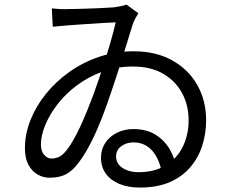

<svg xmlns="http://www.w3.org/2000/svg" viewBox="-20 -786 1040 847"><path d="M208.5 -749Q223.9 -747.2 241.9 -746.2Q259.9 -745.2 273.5 -745.8Q292.9 -746 330.6 -746.9Q368.3 -747.8 409.9 -749.6Q451.4 -751.5 481.2 -753.5Q497.6 -755.5 512 -758.5Q526.4 -761.6 538.1 -765.6L590.4 -727.5Q584 -717.4 576.6 -703.9Q569.2 -690.3 564.5 -675.3Q553.8 -640.6 536.1 -583.1Q518.4 -525.5 496.4 -457.4Q474.3 -389.2 450.2 -321.2Q430.6 -265.2 407.5 -212.6Q384.5 -160.1 359.9 -118.1Q335.2 -76.1 311.3 -49.6Q289.2 -24.7 262.5 -13.3Q235.8 -2 198 -2Q170.8 -2 145.8 -16.2Q120.8 -30.4 105.4 -59.2Q89.9 -88 89.9 -131.1Q89.9 -194.6 114.5 -256.5Q139.1 -318.4 183.5 -373Q227.8 -427.7 287.7 -469.8Q347.5 -512 419.1 -535.9Q490.6 -559.8 569.1 -559.8Q668 -559.8 739.9 -519.6Q811.7 -479.4 850.5 -410.7Q889.3 -341.9 889.3 -254.9Q889.3 -197.4 872.5 -144.4Q855.7 -91.4 820.4 -49.5Q785.2 -7.5 729.9 17Q674.6 41.4 597.1 41.4Q545.6 41.4 506.9 25.6Q468.3 9.7 446.9 -19.8Q425.5 -49.3 425.5 -90.3Q425.5 -127 444.4 -155.6Q463.4 -184.2 496 -200.4Q528.6 -216.6 567.8 -216.6Q627.4 -216.6 667.2 -191.2Q707 -165.8 729.5 -126Q752 -86.2 758.7 -41.2L694.3 -21Q683.9 -84.8 651.4 -121.3Q618.8 -157.8 569 -157.8Q537.2 -157.8 514.7 -140.9Q492.1 -124 492.1 -96Q492.1 -63.6 520.7 -45Q549.2 -26.4 590.7 -26.4Q661.9 -26.4 711.5 -56.7Q761.2 -87 786.6 -139.3Q812.1 -191.6 812.1 -255.6Q812.1 -322 783.3 -375.3Q754.6 -428.7 699.9 -460.6Q645.1 -492.5 566.7 -492.5Q492.9 -492.5 430.5 -469.4Q368.2 -446.3 318.2 -408.7Q268.2 -371.1 233.1 -325.3Q198 -279.5 179.2 -233.4Q160.5 -187.3 160.5 -148.9Q160.5 -118.6 174.9 -102.6Q189.3 -86.6 206.2 -86.6Q220.9 -86.6 235.7 -91.9Q250.4 -97.2 266.3 -114.4Q283.5 -134 301 -164Q318.5 -194 334.7 -228.9Q350.8 -263.9 365.2 -299.6Q379.6 -335.2 391 -365.7Q411.6 -422.4 431.2 -482.4Q450.8 -542.4 466.5 -596.4Q482.2 -650.3 490.4 -687.5Q469.2 -686.9 434.8 -684.6Q400.3 -682.3 360 -679.8Q319.6 -677.3 281.2 -674.3Q242.7 -671.3 212.8 -668.1Z"/></svg>

Font: Noto Sans SC Thin
Style: Regular
Weight: 100
Designer: Ryoko NISHIZUKA 西塚涼子 (kana, bopomofo & ideographs); Paul D. Hunt (Latin, Greek & Cyrillic); Sandoll Communications 산돌커뮤니
Foundry: Adobe
Version: Version 2.004-H2;hotconv 1.0.118;makeotfexe 2.5.65603